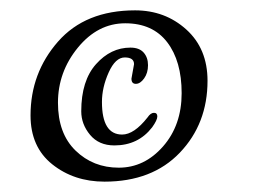

<svg xmlns="http://www.w3.org/2000/svg" viewBox="-20 -621 488 371"><path d="M234 -469 239 -497Q239 -510 221 -510Q203 -510 190 -481Q177 -452 177 -424Q177 -361 216 -361Q239 -361 265 -394Q271 -403 277.5 -403Q284 -403 284 -396Q284 -389 274 -375Q247 -340 201 -340Q171 -340 154 -360.5Q137 -381 137 -406Q137 -465 165.5 -497Q194 -529 232 -529Q249 -529 257.5 -519.5Q266 -510 266 -495Q266 -480 258.5 -469.5Q251 -459 242.5 -459Q234 -459 234 -469ZM331 -441Q331 -503 303 -539.5Q275 -576 222 -576Q169 -576 130.5 -529Q92 -482 92 -422.5Q92 -363 126 -330Q160 -297 209.5 -297Q259 -297 295 -338Q331 -379 331 -441ZM241 -601Q299 -601 340 -564Q381 -527 381 -465Q381 -382 327.5 -326Q274 -270 182 -270Q123 -270 81 -303.5Q39 -337 39 -398Q39 -480 92 -540.5Q145 -601 241 -601Z"/></svg>

Font: Cookie
Style: Regular
Weight: 400
Designer: Ania Kruk
Foundry: Ania Kruk
Version: Version 1.004